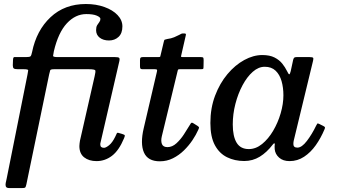

<svg xmlns="http://www.w3.org/2000/svg" viewBox="-20 -812 1728 982"><path d="M14 102 120.5 -430Q123.5 -446 124.2 -452Q125 -458 101.5 -458H71.5Q55 -458 50.2 -462.2Q45.5 -466.5 45.5 -478L46.5 -505Q47 -520.5 53.8 -520.2Q60.5 -520 72.5 -520H112.5Q131.5 -520 136 -524Q140.5 -528 144 -545.5Q166.5 -656.5 238.5 -724Q310.5 -791.5 419 -791.5Q471.5 -791.5 514 -776.2Q556.5 -761 581.2 -735Q606 -709 606 -677Q606 -641.5 586.2 -623.2Q566.5 -605 537.5 -605Q508.5 -605 490 -619.2Q471.5 -633.5 471.5 -658Q471.5 -674 477 -683.2Q482.5 -692.5 488 -699.2Q493.5 -706 493.5 -715.5Q493.5 -724 475 -732Q456.5 -740 421.5 -740Q366 -740 322 -692.8Q278 -645.5 255.5 -550Q252 -533 251.5 -526.5Q251 -520 275 -520H568Q583.5 -520 588.5 -516.8Q593.5 -513.5 590.5 -499.5L494 -82Q493 -80.5 493 -77.5Q493 -74.5 493 -72.5Q493 -56 512 -56Q521.5 -56 538 -69.2Q554.5 -82.5 569 -112Q575 -123 577 -129Q579 -135 587 -132L604.5 -127Q617 -123 618.2 -120Q619.5 -117 614.5 -105Q588.5 -42.5 552.8 -15.2Q517 12 474 12Q435 12 410.5 -7.2Q386 -26.5 386 -65Q386 -70 387 -78.5Q388 -87 389 -92.5L464 -422Q469.5 -445 467.5 -451.5Q465.5 -458 433 -458H257.5Q238.5 -458 236.8 -452.5Q235 -447 231.5 -432L115 130.5Q112 144.5 108.5 147.2Q105 150 90 150H29Q13.5 150 10.2 142.5Q7 135 9.2 124Q11.5 113 14 102Z M710 -520H789Q798.5 -520 799.5 -522.5Q800.5 -525 802 -532.5L817.5 -597.5Q819.5 -607.5 822.2 -609Q825 -610.5 835.5 -612.5Q855 -615 870.8 -621.5Q886.5 -628 896.5 -633.5Q904.5 -638 907.8 -639.5Q911 -641 920 -641Q928 -641 930 -639Q932 -637 930 -630L907.5 -531.5Q905.5 -524 906 -522Q906.5 -520 916 -520H1006.5Q1017 -520 1019.2 -517.5Q1021.5 -515 1021.5 -503.5L1021 -474Q1021 -462.5 1019.5 -460.2Q1018 -458 1006.5 -458H900Q892.5 -458 891 -456Q889.5 -454 888 -447L807.5 -114.5Q802 -91 808.2 -75.2Q814.5 -59.5 836.5 -59.5Q861 -59.5 882.5 -79.2Q904 -99 920.5 -124.5Q937 -150 947.5 -167.5Q952 -174.5 956 -181Q960 -187.5 969 -181.5L990.5 -168Q997.5 -163 998 -160.2Q998.5 -157.5 993.5 -147Q983 -123 964.5 -95.2Q946 -67.5 920.8 -42.8Q895.5 -18 864.5 -2.5Q833.5 13 797.5 13Q736 13 716.2 -32Q696.5 -77 715 -156L782.5 -445Q784.5 -453 782.8 -455.5Q781 -458 771 -458H708.5Q700.5 -458 698.2 -461.5Q696 -465 696 -473V-504Q696 -513.5 698.8 -516.8Q701.5 -520 710 -520Z M1639.5 -150Q1621 -106 1595 -69.2Q1569 -32.5 1535.2 -10.2Q1501.5 12 1461 12Q1427.5 12 1407.5 -5.8Q1387.5 -23.5 1385 -49Q1384.5 -59 1384.5 -64.5Q1384.5 -70 1385.5 -74Q1385 -85 1375 -72.5Q1344.5 -32.5 1308.5 -10.5Q1272.5 11.5 1229 11.5Q1180.5 11.5 1141.2 -7.8Q1102 -27 1079 -69.5Q1056 -112 1056 -183Q1056 -259 1080 -322.5Q1104 -386 1143.2 -432.8Q1182.5 -479.5 1229.2 -505Q1276 -530.5 1321.5 -530.5Q1359.5 -530.5 1384 -518Q1408.5 -505.5 1423.5 -486.8Q1438.5 -468 1448 -448.5Q1455.5 -432.5 1459.2 -432Q1463 -431.5 1467 -448.5L1479.5 -506.5Q1481.5 -513.5 1484.5 -516.8Q1487.5 -520 1497 -520H1563.5Q1579 -520 1581.5 -516.2Q1584 -512.5 1581 -500.5L1482.5 -93.5Q1480.5 -85.5 1480.5 -75Q1480.5 -57 1501 -57Q1523.5 -57 1549.5 -91Q1575.5 -125 1597 -169.5Q1601 -177.5 1603 -179.8Q1605 -182 1613 -178L1633 -168Q1641 -164 1642 -161Q1643 -158 1639.5 -150ZM1429.5 -324.5Q1429.5 -364.5 1420 -397.5Q1410.5 -430.5 1389.5 -450.5Q1368.5 -470.5 1334 -470.5Q1302 -470.5 1272.8 -444.8Q1243.5 -419 1220.5 -376Q1197.5 -333 1184 -280.8Q1170.5 -228.5 1170.5 -175.5Q1170.5 -115 1190.2 -82.2Q1210 -49.5 1252.5 -49.5Q1288.5 -49.5 1320.5 -75.5Q1352.5 -101.5 1377 -143Q1401.5 -184.5 1415.5 -232.5Q1429.5 -280.5 1429.5 -324.5Z"/></svg>

Font: Besley* Medium
Style: Italic
Weight: 500
Italic angle: -13°
Designer: Owen Earl
Foundry: indestructible type*
Version: Version 3.000; ttfautohint (v1.8.3)